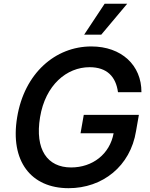

<svg xmlns="http://www.w3.org/2000/svg" viewBox="-20 -982 792 1012"><path d="M601.9 -496.1H725.5C726.2 -638.5 620 -737.2 461.3 -737.2C272 -737.2 108.3 -596.2 70.3 -363.3C32.3 -133.2 142.8 9.9 341.6 9.9C520.2 9.9 667.3 -105.5 697.1 -291.5L712 -376.4H421.5L404.5 -279.5H578.8C558.6 -169.4 467.7 -99.4 354.8 -99.4C229.8 -99.4 163 -193.5 191.1 -364C219.1 -534.1 331.7 -627.8 452.1 -627.8C544 -627.8 590.9 -577.8 601.9 -496.1ZM423.7 -799.4H513.8L650.6 -962.4H531.6Z"/></svg>

Font: Magic Ui Pro Semi Bold
Style: Italic
Weight: 600
Italic angle: -9.39999°
Designer: Stefan Endress, Andreas Faust
Version: Version 1.000;FEAKit 1.0